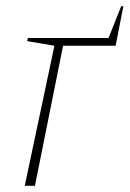

<svg xmlns="http://www.w3.org/2000/svg" viewBox="-20 -601 419 621"><path d="M60 0 156 -453 68 -468 70 -478H331L372 -581H379L354 -453H184L93 0Z"/></svg>

Font: Piazzolla Thin
Style: Italic
Weight: 100
Italic angle: -11.3°
Designer: Juan Pablo del Peral
Foundry: Huerta Tipografica
Version: Version 1.330